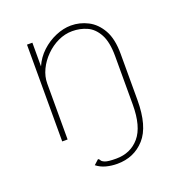

<svg xmlns="http://www.w3.org/2000/svg" viewBox="-118 -563 786 837"><g transform="rotate(-20 275.0 -144.0)"><path d="M286 174Q259 174 234.5 167.5Q210 161 191 146L213 126Q219 128 221.5 134Q224 140 237.5 145.5Q251 151 289 151Q356 151 396.5 103.5Q437 56 437 -46V-270Q437 -336 417 -372.5Q397 -409 365.5 -423Q334 -437 298 -437Q264 -437 232 -422Q200 -407 174 -381Q148 -355 133 -323.5Q118 -292 118 -260V0H93V-449H118V-339Q134 -376 163.5 -403.5Q193 -431 229.5 -446.5Q266 -462 301 -462Q342 -462 379 -443Q416 -424 439.5 -382.5Q463 -341 463 -272V-58Q463 64 413.5 119Q364 174 286 174Z"/></g></svg>

Font: Inconsolata SemiExpanded ExtraLight
Style: Regular
Weight: 200
Width: 6
Monospace: yes
Designer: Raph Levien, Cyreal, Brenton Simpson
Foundry: Raph Levien, Cyreal, Google
Version: Version 3.001; ttfautohint (v1.8.2.53-6de2)